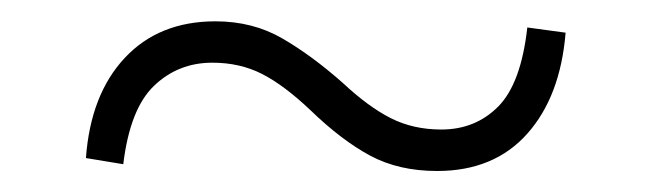

<svg xmlns="http://www.w3.org/2000/svg" viewBox="-20 -461 611 181"><path d="M303.2 -382.8Q327.1 -360.4 348.4 -349.6Q369.6 -338.9 396 -338.9Q428.2 -338.9 449.7 -360.6Q471.2 -382.3 477.1 -435.1L513.2 -430.2Q508.3 -370.1 477.1 -335Q445.8 -299.8 392.1 -299.8Q356 -299.8 329.1 -314.2Q302.2 -328.6 272.9 -356.9Q247.6 -380.9 226.8 -391.4Q206.1 -401.9 180.2 -401.9Q147.9 -401.9 125.2 -380.1Q102.5 -358.4 96.2 -306.2L61 -312Q65.4 -372.1 97.7 -406.5Q129.9 -440.9 183.1 -440.9Q218.3 -440.9 246.1 -424.8Q273.9 -408.7 303.2 -382.8Z"/></svg>

Font: Source Han Serif CN ExtraLight
Style: Regular
Weight: 250
Designer: Ryoko NISHIZUKA  (kana & ideographs); Frank Grießhammer (Latin, Greek & Cyrillic); Wenlong ZHANG  (bopomofo); Sandoll Co
Foundry: Adobe Systems Incorporated
Version: Version 1.001;PS 1.001;hotconv 16.6.54;makeotf.lib2.5.65590